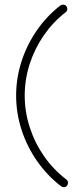

<svg xmlns="http://www.w3.org/2000/svg" viewBox="-20 -611 359 819"><path d="M249 -591.3Q256.8 -591.3 262 -585.9Q267.1 -580.6 267.1 -572.8Q267.1 -564 259.8 -558.6Q206.1 -517.1 166.7 -460Q127.4 -402.8 106.4 -337.2Q85.4 -271.5 85.4 -203.1Q85.4 -134.3 106.9 -67.9Q128.4 -1.5 168.2 55.7Q208 112.8 262.7 154.3Q270 159.7 270 168.9Q270 176.8 264.9 182.1Q259.8 187.5 252 187.5Q246.6 187.5 240.7 183.6Q181.6 138.2 138.4 76.4Q95.2 14.6 72 -56.9Q48.8 -128.4 48.8 -203.1Q48.8 -277.3 71.5 -348.1Q94.2 -418.9 136.5 -480.5Q178.7 -542 237.3 -587.4Q243.2 -591.3 249 -591.3Z"/></svg>

Font: Manjari Thin
Style: Regular
Weight: 100
Designer: Santhosh Thottingal <santhosh.thottingal@gmail.com>
Version: Version 2.000